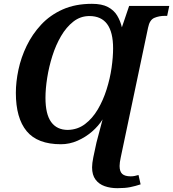

<svg xmlns="http://www.w3.org/2000/svg" viewBox="-20 -745 906 1005"><path d="M594 240Q558 240 528 229.5Q498 219 480 195Q462 171 462 131Q462 110 468.5 78Q475 46 485 1L517 -120Q496 -86 462 -56.5Q428 -27 386 -8.5Q344 10 299 10Q176 10 119.5 -58.5Q63 -127 63 -259Q63 -316 76.5 -380Q90 -444 119.5 -505Q149 -566 195.5 -616Q242 -666 308 -695.5Q374 -725 461 -725Q513 -725 544.5 -708.5Q576 -692 593 -664Q610 -636 618 -602L656 -714H866L855 -662H843Q813 -662 788 -651.5Q763 -641 755 -600L612 79Q609 93 607.5 104Q606 115 606 124Q606 153 620 165.5Q634 178 664 178Q675 178 685 176Q695 174 705 171L716 220Q689 229 662 234.5Q635 240 594 240ZM335 -65Q386 -66 425 -95.5Q464 -125 492 -172.5Q520 -220 538 -277Q556 -334 564 -390Q572 -446 572 -492Q572 -661 448 -661Q401 -661 364 -632Q327 -603 299.5 -556Q272 -509 254 -452Q236 -395 227 -337.5Q218 -280 218 -233Q218 -147 248 -106Q278 -65 335 -65Z"/></svg>

Font: Noto Serif SemiCondensed
Style: Bold Italic
Weight: 700
Width: 4
Italic angle: -12°
Designer: Monotype Design Team
Foundry: Monotype Imaging Inc.
Version: Version 2.014